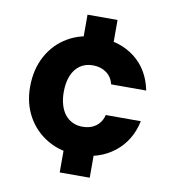

<svg xmlns="http://www.w3.org/2000/svg" viewBox="-81 -687 781 863"><g transform="rotate(10 309.5 -256.0)"><path d="M249 104V-76H386V104ZM249 -437V-616H386V-437ZM314 12Q237 12 177.5 -22.5Q118 -57 84.5 -116.5Q51 -176 51 -252Q51 -332 84.5 -393.5Q118 -455 177.5 -489.5Q237 -524 314 -524Q414 -524 481.5 -472Q549 -420 568 -326H408Q400 -359 374.5 -377.5Q349 -396 313 -396Q279 -396 254.5 -379Q230 -362 217 -330.5Q204 -299 204 -256Q204 -224 211.5 -198Q219 -172 233 -154Q247 -136 267.5 -126Q288 -116 313 -116Q338 -116 357 -124Q376 -132 389.5 -148Q403 -164 408 -186H568Q549 -95 481 -41.5Q413 12 314 12Z"/></g></svg>

Font: DM Sans 12pt Black
Style: Regular
Weight: 900
Version: Version 4.004;gftools[0.9.30]